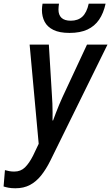

<svg xmlns="http://www.w3.org/2000/svg" viewBox="-104 -783 605 1044"><path d="M-20 240.7Q-42 240.7 -57.1 237.8Q-72.3 234.9 -84.5 231L-77.1 142.1Q-65.4 145.5 -52.7 147.7Q-40 149.9 -26.4 149.9Q8.8 149.9 32 127Q55.2 104 75.7 63.5L106.4 -1L57.1 -540.5H161.6L178.2 -267.6Q180.2 -244.6 180.9 -219.7Q181.6 -194.8 181.9 -170.9Q182.1 -147 181.6 -127.9H184.6Q190.9 -145.5 199.5 -168Q208 -190.4 217.5 -213.1Q227.1 -235.8 235.8 -254.9L369.1 -540.5H480.5L170.4 89.4Q146.5 137.7 119.4 171.4Q92.3 205.1 58.6 222.9Q24.9 240.7 -20 240.7ZM273.9 -604Q219.2 -604 186.3 -620.4Q153.3 -636.7 138.7 -664.8Q124 -692.9 124 -729Q124 -736.8 125 -746.3Q126 -755.9 127.4 -763.2H216.8Q215.8 -754.9 214.8 -746.8Q213.9 -738.8 213.9 -731Q213.9 -701.7 230.5 -686Q247.1 -670.4 280.8 -670.4Q319.8 -670.4 343.8 -692.4Q367.7 -714.4 378.4 -763.2H470.2Q459 -711.4 434.8 -676Q410.6 -640.6 371.3 -622.3Q332 -604 273.9 -604Z"/></svg>

Font: Open Sans SemiCondensed SemiBold
Style: Italic
Weight: 600
Width: 4
Italic angle: -12°
Designer: Monotype Design Team
Foundry: Monotype Imaging Inc.
Version: Version 3.000